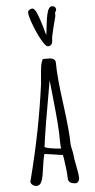

<svg xmlns="http://www.w3.org/2000/svg" viewBox="-63 -986 511 1031"><g transform="rotate(-5 193.0 -470.0)"><path d="M261.7 -23.9Q261.7 -5.4 272.7 2Q283.7 9.3 306.2 9.3Q322.8 2.9 322.8 -19V-20Q322.8 -35.6 313.5 -82Q303.7 -130.9 303.7 -141.6Q303.7 -149.9 298.3 -172.4Q293 -194.8 293 -203.1Q293 -267.1 272.9 -418.9Q252.4 -568.8 252.4 -645Q252.4 -657.2 242.7 -663.8Q232.9 -670.4 218.3 -670.4H184.6Q176.8 -659.2 172.9 -637Q168.9 -614.7 166.5 -577.6Q165 -558.6 163.1 -537.1Q129.9 -288.6 63 -30.3L62 -26.4Q60.5 -22.9 60.5 -21.5Q60.5 -10.3 70.3 -2.4Q80.1 5.4 92.3 5.4Q104.5 5.4 112.8 -4.4Q125.5 -20 131.8 -69.3Q140.1 -133.3 148.4 -162.1L247.1 -147.5L251 -126Q261.7 -55.7 261.7 -23.9ZM152.3 -199.2Q165.5 -302.2 210.9 -553.7Q214.8 -509.3 221.7 -450.2Q230 -371.6 233.9 -319.6Q237.8 -267.6 237.8 -220.2Q237.8 -197.8 240.7 -183.1Q168.9 -188.5 152.3 -199.2ZM217.8 -736.3Q243.2 -736.3 243.2 -768.6Q243.2 -784.2 257.3 -839.8L271.5 -894.5V-912.6Q272.5 -916 275.4 -919.9Q278.8 -924.8 278.8 -927.7Q278.8 -937.5 272.9 -943.1Q267.1 -948.7 257.8 -948.7Q238.8 -948.7 230 -908.2Q226.1 -891.1 223.4 -871.3Q220.7 -851.6 218.3 -830.1Q216.3 -807.6 213.9 -796.4L201.2 -842.3Q187.5 -890.1 175.8 -917Q163.6 -945.3 151.4 -945.3Q142.1 -945.3 134.8 -939.7Q127.4 -934.1 127.4 -926.3Q127.4 -907.7 145 -860.6Q162.6 -813.5 184.1 -774.9Q205.6 -736.3 217.8 -736.3Z"/></g></svg>

Font: Amatica SC
Style: Bold
Weight: 400
Designer: Vernon Adams, Ben Nathan
Foundry: newtypography
Version: Version 2.000